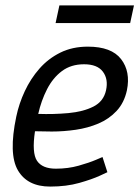

<svg xmlns="http://www.w3.org/2000/svg" viewBox="-20 -680 514 708"><path d="M290 -443Q242 -443 208.5 -418Q175 -393 153.5 -351Q132 -309 121 -260Q178 -258 232.5 -263Q287 -268 324.5 -287Q362 -306 371 -347Q380 -388 359.5 -415.5Q339 -443 290 -443ZM358 -101 376 -45Q376 -45 348 -32Q320 -19 272.5 -5.5Q225 8 165 8Q81 8 46 -52Q11 -112 40 -250Q50 -298 71.5 -344Q93 -390 125.5 -427Q158 -464 202.5 -486Q247 -508 304 -508Q391 -508 426.5 -462Q462 -416 448 -347Q438 -301 410 -271Q382 -241 343 -224.5Q304 -208 259.5 -201.5Q215 -195 171 -195L109 -196Q97 -116 116.5 -87Q136 -58 186 -58Q231 -58 270 -69Q309 -80 333.5 -90.5Q358 -101 358 -101ZM199 -660H474L460 -595H185Z"/></svg>

Font: Epunda Sans
Style: Italic
Weight: 400
Italic angle: -12.0243°
Designer: Simon Atzbach
Foundry: typofactur
Version: Version 2.204; ttfautohint (v1.8.4.7-5d5b)